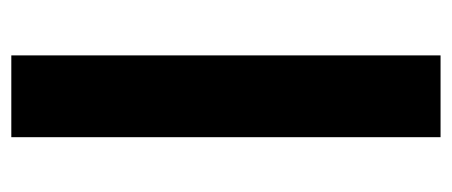

<svg xmlns="http://www.w3.org/2000/svg" viewBox="-244 -536 780 331"><g transform="rotate(-90 145.5 -370.0)"><path d="M216 0V-740H75V0Z"/></g></svg>

Font: Matrixport Bold
Style: Regular
Weight: 600
Designer: Ninad Kale (Devanagari), Jonny Pinhorn (Latin)
Foundry: Indian Type Foundry
Version: Version 2.000;PS 1.0;hotconv 1.0.79;makeotf.lib2.5.61930; tt